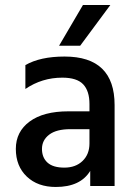

<svg xmlns="http://www.w3.org/2000/svg" viewBox="-20 -740 539 764"><path d="M299 -558H215L310 -720H419ZM202 4Q130 4 86.5 -37.5Q43 -79 43 -147.5Q43 -216 98 -256.5Q153 -297 252 -297H336V-326Q336 -378 311 -404.5Q286 -431 228 -431Q147 -431 81 -386V-481Q140 -515 237 -515Q436 -515 436 -322V0H339V-60Q300 4 202 4ZM336 -169V-226H260Q204 -226 175.5 -204Q147 -182 147 -147.5Q147 -113 169 -93Q191 -73 236 -73Q281 -73 308.5 -99.5Q336 -126 336 -169Z"/></svg>

Font: Hind Mysuru Medium
Style: Regular
Weight: 500
Designer: Manushi Parikh, Hitesh Malaviya
Foundry: Indian Type Foundry
Version: Version 0.703;PS 1.0;hotconv 1.0.86;makeotf.lib2.5.63406